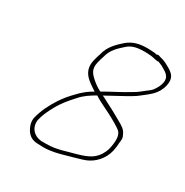

<svg xmlns="http://www.w3.org/2000/svg" viewBox="-137 -725 762 791"><g transform="rotate(30 244.5 -329.0)"><path d="M202.8 -493C211.3 -529.8 237.4 -551.7 260.1 -572C280.3 -590.3 306.2 -595 339.9 -595C346.9 -595 353.6 -594.7 360.1 -594C375.3 -594 389.5 -588.8 403.5 -587C404.2 -587 405.9 -587.3 408.8 -588C414.5 -584.7 420.7 -583.6 427.9 -580C448.7 -566.7 477.7 -557.4 469.1 -520C465.8 -505.9 459.3 -495.2 453.2 -486C447.5 -475 435 -466.3 425 -459C410.2 -447 397.5 -436.4 380.6 -427C341.6 -402.7 302.1 -384 262.3 -361C261.8 -361.7 261.2 -362 260.6 -362C243.2 -371 232.2 -379.4 217.5 -392C200.3 -408 184.7 -423.1 192.7 -458C195.7 -470.6 198.8 -481.4 202.8 -493ZM259.7 -341C288.1 -322.3 325.1 -307.4 355.1 -290.5L377.2 -278C388.5 -270.9 397.2 -266 406.6 -258C422.1 -242.7 420.9 -212 412.9 -177C411.8 -172.3 409.8 -166.7 406.9 -160C386.9 -115.7 354.9 -103.4 309.8 -90C265.3 -79.1 228.5 -63 178.5 -63H153.5C117.1 -66.1 93.6 -93.3 98 -130C105 -160.4 115 -179.1 128.1 -204C147.8 -240.3 166.5 -260.9 191.7 -289C211.1 -311.4 234.8 -326.6 259.7 -341ZM174.7 -458C160.4 -395.7 208.2 -372.9 242.6 -349L228.7 -341C212.6 -331.3 192.2 -313.6 179 -299C159.3 -278.9 144.4 -261.8 128.9 -238C108.7 -206.7 89.3 -170.4 79.6 -128C78.4 -120 78.8 -111.7 80.8 -103C89.5 -74.5 105.5 -46 148.6 -46C157.1 -45.3 165.7 -45 174.4 -45C207.9 -45 241.3 -53.5 270.3 -62C292.2 -68.8 333.8 -78.9 354.1 -87C389.1 -101.1 420.8 -133.4 430.9 -177C433.8 -189.9 435.8 -205.3 435.9 -216C438.3 -234.9 439.4 -242.1 431.9 -255C423.1 -275.2 408.6 -282.9 388.9 -294L366.8 -306.5C350.5 -315.7 331.2 -326.3 313.3 -335C301.8 -340.6 291.1 -347.7 279.3 -352L281.5 -353C309.4 -369.1 332.6 -379.9 360.4 -396L388.1 -412C397.4 -417.3 405.7 -423 413 -429C443 -453.3 475.9 -471.9 487.1 -520C495.2 -555.5 480.5 -571.3 459.8 -584C441.1 -594.6 429 -603 405.4 -608L396.1 -611C393.6 -611.7 390.7 -611 387.6 -609C380.7 -611 373.3 -612 365.3 -612C358.1 -612.7 350.9 -613 343.5 -613C301.8 -613 274.8 -605.1 248.8 -584C223.9 -561.8 194.6 -535.3 185.1 -494C180.9 -481.8 177.9 -471.5 174.7 -458Z"/></g></svg>

Font: HoneyBee
Style: BLnIt
Weight: 100
Foundry: Cannot Into Space Fonts
Version: Version 0.89